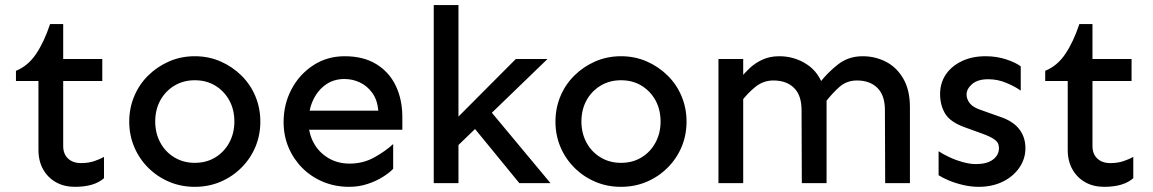

<svg xmlns="http://www.w3.org/2000/svg" viewBox="-20 -723 4550 758"><path d="M275.4 14.6Q233.4 14.6 201.2 -3.4Q168.9 -21.5 150.4 -54.2Q131.8 -86.9 131.8 -131.8V-403.3H43V-443.4Q90.8 -462.9 122.6 -510.3Q154.3 -557.6 177.7 -627.9H229.5V-490.2H383.8V-403.3H229.5V-146.5Q229.5 -115.2 248.5 -97.2Q267.6 -79.1 299.8 -79.1Q329.1 -79.1 352.1 -86.9Q375 -94.7 390.6 -103.5V-19.5Q372.1 -2.9 343.3 5.9Q314.5 14.6 275.4 14.6Z M749 14.6Q694.3 14.6 647.5 -5.4Q600.6 -25.4 564.9 -61Q529.3 -96.7 509.8 -143.1Q490.2 -189.5 490.2 -243.2Q490.2 -295.9 509.8 -342.8Q529.3 -389.6 564.9 -424.8Q600.6 -460 647.5 -480.5Q694.3 -501 749 -501Q803.7 -501 850.6 -480.5Q897.5 -460 933.1 -424.8Q968.8 -389.6 988.3 -342.8Q1007.8 -295.9 1007.8 -243.2Q1007.8 -189.5 988.3 -143.1Q968.8 -96.7 933.1 -61Q897.5 -25.4 850.6 -5.4Q803.7 14.6 749 14.6ZM749 -80.1Q794.9 -80.1 830.1 -101.6Q865.2 -123 885.3 -160.2Q905.3 -197.3 905.3 -243.2Q905.3 -290 885.3 -326.7Q865.2 -363.3 830.1 -384.8Q794.9 -406.2 749 -406.2Q704.1 -406.2 668.5 -384.8Q632.8 -363.3 612.8 -326.7Q592.8 -290 592.8 -243.2Q592.8 -197.3 612.8 -160.2Q632.8 -123 668.5 -101.6Q704.1 -80.1 749 -80.1Z M1358.4 14.6Q1303.7 14.6 1256.3 -4.9Q1209 -24.4 1173.8 -59.6Q1138.7 -94.7 1119.1 -141.1Q1099.6 -187.5 1099.6 -241.2Q1099.6 -311.5 1130.9 -370.6Q1162.1 -429.7 1216.8 -465.3Q1271.5 -501 1340.8 -501Q1415 -501 1465.8 -469.7Q1516.6 -438.5 1542.5 -384.3Q1568.4 -330.1 1568.4 -260.7V-210.9H1190.4V-286.1H1473.6Q1469.7 -329.1 1449.7 -356.4Q1429.7 -383.8 1400.9 -397.5Q1372.1 -411.1 1339.8 -411.1Q1296.9 -411.1 1265.1 -388.2Q1233.4 -365.2 1215.8 -327.1Q1198.2 -289.1 1198.2 -241.2Q1198.2 -196.3 1218.3 -159.2Q1238.3 -122.1 1275.4 -99.6Q1312.5 -77.1 1360.4 -77.1Q1414.1 -77.1 1458.5 -102.1Q1502.9 -127 1532.2 -154.3V-56.6Q1517.6 -41 1491.2 -24.4Q1464.8 -7.8 1430.7 3.4Q1396.5 14.6 1358.4 14.6Z M1766.6 -127.9V-239.3L2016.6 -490.2H2141.6ZM1692.4 0V-703.1H1790V0ZM2030.3 0 1828.1 -247.1 1890.6 -315.4 2153.3 0Z M2431.6 14.6Q2377 14.6 2330.1 -5.4Q2283.2 -25.4 2247.6 -61Q2211.9 -96.7 2192.4 -143.1Q2172.9 -189.5 2172.9 -243.2Q2172.9 -295.9 2192.4 -342.8Q2211.9 -389.6 2247.6 -424.8Q2283.2 -460 2330.1 -480.5Q2377 -501 2431.6 -501Q2486.3 -501 2533.2 -480.5Q2580.1 -460 2615.7 -424.8Q2651.4 -389.6 2670.9 -342.8Q2690.4 -295.9 2690.4 -243.2Q2690.4 -189.5 2670.9 -143.1Q2651.4 -96.7 2615.7 -61Q2580.1 -25.4 2533.2 -5.4Q2486.3 14.6 2431.6 14.6ZM2431.6 -80.1Q2477.5 -80.1 2512.7 -101.6Q2547.9 -123 2567.9 -160.2Q2587.9 -197.3 2587.9 -243.2Q2587.9 -290 2567.9 -326.7Q2547.9 -363.3 2512.7 -384.8Q2477.5 -406.2 2431.6 -406.2Q2386.7 -406.2 2351.1 -384.8Q2315.4 -363.3 2295.4 -326.7Q2275.4 -290 2275.4 -243.2Q2275.4 -197.3 2295.4 -160.2Q2315.4 -123 2351.1 -101.6Q2386.7 -80.1 2431.6 -80.1Z M3474.6 0 3473.6 -288.1Q3473.6 -346.7 3443.8 -376Q3414.1 -405.3 3363.3 -405.3Q3322.3 -405.3 3293.5 -379.4Q3264.6 -353.5 3238.3 -319.3L3214.8 -394.5Q3248 -437.5 3289.1 -469.2Q3330.1 -501 3385.7 -501Q3435.5 -501 3478 -479Q3520.5 -457 3546.4 -412.1Q3572.3 -367.2 3572.3 -299.8V0ZM2816.4 0V-490.2H2914.1V0ZM3145.5 0 3144.5 -288.1Q3144.5 -346.7 3114.7 -376Q3085 -405.3 3033.2 -405.3Q2993.2 -405.3 2961.4 -379.4Q2929.7 -353.5 2904.3 -319.3V-416Q2919.9 -435.5 2940.9 -455.1Q2961.9 -474.6 2990.7 -487.8Q3019.5 -501 3056.6 -501Q3116.2 -501 3165 -469.2Q3213.9 -437.5 3232.4 -375L3243.2 -341.8V0Z M3843.8 14.6Q3813.5 14.6 3782.2 7.3Q3751 0 3725.6 -10.7Q3700.2 -21.5 3685.5 -31.2V-126Q3701.2 -115.2 3727.1 -103Q3752.9 -90.8 3781.2 -83Q3809.6 -75.2 3833 -75.2Q3876 -75.2 3899.9 -92.8Q3923.8 -110.4 3923.8 -138.7Q3923.8 -160.2 3906.2 -172.4Q3888.7 -184.6 3855.5 -196.3L3788.1 -220.7Q3731.4 -241.2 3711.4 -274.4Q3691.4 -307.6 3691.4 -351.6Q3691.4 -395.5 3713.9 -428.7Q3736.3 -461.9 3776.9 -481.4Q3817.4 -501 3871.1 -501Q3915 -501 3953.1 -488.3Q3991.2 -475.6 4009.8 -460.9V-365.2Q3988.3 -380.9 3953.6 -395.5Q3918.9 -410.2 3881.8 -410.2Q3839.8 -410.2 3817.9 -391.1Q3795.9 -372.1 3795.9 -349.6Q3795.9 -332 3808.6 -315.4Q3821.3 -298.8 3854.5 -288.1L3925.8 -262.7Q3977.5 -246.1 4002.9 -214.4Q4028.3 -182.6 4028.3 -137.7Q4028.3 -95.7 4003.9 -60.5Q3979.5 -25.4 3938 -5.4Q3896.5 14.6 3843.8 14.6Z M4338.9 14.6Q4296.9 14.6 4264.6 -3.4Q4232.4 -21.5 4213.9 -54.2Q4195.3 -86.9 4195.3 -131.8V-403.3H4106.4V-443.4Q4154.3 -462.9 4186 -510.3Q4217.8 -557.6 4241.2 -627.9H4293V-490.2H4447.3V-403.3H4293V-146.5Q4293 -115.2 4312 -97.2Q4331.1 -79.1 4363.3 -79.1Q4392.6 -79.1 4415.5 -86.9Q4438.5 -94.7 4454.1 -103.5V-19.5Q4435.5 -2.9 4406.7 5.9Q4377.9 14.6 4338.9 14.6Z"/></svg>

Font: Sen Medium
Style: Regular
Weight: 500
Designer: Kosal Sen, Philatype
Foundry: Philatype
Version: Version 2.000;gftools[0.9.31]